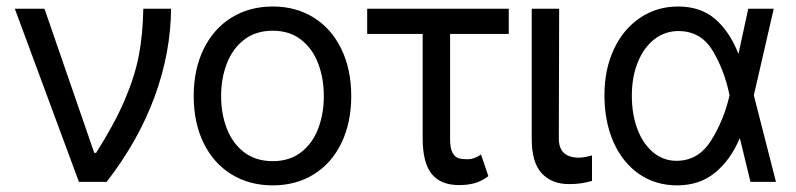

<svg xmlns="http://www.w3.org/2000/svg" viewBox="-20 -557 2438 588"><path d="M25.4 -530.3H116.2L268.6 -88.9H274.4Q331.5 -179.2 362.3 -251.5Q393.1 -323.7 405.3 -387.9Q417.5 -452.1 418.9 -530.3H503.9Q502.9 -395.5 453.4 -260.5Q403.8 -125.5 306.6 0H221.7Z M573.2 -262.7Q573.2 -344.2 603.5 -406.5Q633.8 -468.8 688.7 -502.9Q743.7 -537.1 815.4 -537.1Q886.7 -537.1 941.2 -502.9Q995.6 -468.8 1025.6 -406.5Q1055.7 -344.2 1055.7 -262.7Q1055.7 -181.2 1025.6 -119.1Q995.6 -57.1 941.2 -23.2Q886.7 10.7 815.4 10.7Q743.7 10.7 688.7 -23.2Q633.8 -57.1 603.5 -119.1Q573.2 -181.2 573.2 -262.7ZM971.7 -262.7Q971.7 -317.4 954.3 -362.8Q937 -408.2 901.9 -435.5Q866.7 -462.9 815.4 -462.9Q763.2 -462.9 727.8 -435.5Q692.4 -408.2 674.8 -362.8Q657.2 -317.4 657.2 -262.7Q657.2 -208 674.8 -162.8Q692.4 -117.7 727.8 -90.6Q763.2 -63.5 815.4 -63.5Q866.7 -63.5 901.9 -90.6Q937 -117.7 954.3 -162.8Q971.7 -208 971.7 -262.7Z M1538.1 -453.1H1358.4V-129.9Q1358.4 -102.1 1366.2 -88.6Q1374 -75.2 1384.8 -72.3Q1395.5 -69.3 1411.1 -69.3Q1422.9 -69.3 1434.3 -73.7Q1445.8 -78.1 1453.1 -84L1475.6 -17.6Q1454.1 -1.5 1432.9 4.2Q1411.6 9.8 1385.7 9.8Q1329.6 9.8 1302 -24.4Q1274.4 -58.6 1274.4 -133.8V-453.1H1104.5V-530.3H1538.1Z M1692.4 -530.3 1691.4 -132.8Q1691.4 -74.2 1752.9 -74.2Q1769 -74.2 1793 -81.1V-2.9Q1776.9 1.5 1760.7 4.2Q1744.6 6.8 1722.7 6.8Q1669.9 6.8 1639.2 -26.1Q1608.4 -59.1 1608.4 -131.8V-530.3Z M1831.1 -265.6Q1831.1 -344.2 1859.9 -406Q1888.7 -467.8 1940.2 -502.4Q1991.7 -537.1 2056.6 -537.1Q2125.5 -537.1 2169.9 -499Q2214.4 -460.9 2241.2 -392.6H2241.7L2271.5 -530.3H2349.6L2288.6 -265.1L2356.4 0H2278.3L2246.1 -132.8H2245.1Q2216.8 -66.4 2169.4 -27.8Q2122.1 10.7 2053.7 10.7Q1987.3 10.7 1936.8 -24.4Q1886.2 -59.6 1858.6 -122.3Q1831.1 -185.1 1831.1 -265.6ZM2051.8 -64.5Q2118.7 -64.5 2157.7 -126.7Q2196.8 -189 2213.9 -263.7L2214.4 -265.1L2213.9 -266.6Q2198.7 -341.3 2162.6 -401.6Q2126.5 -461.9 2057.6 -461.9Q2016.6 -461.9 1984.1 -436.8Q1951.7 -411.6 1933.3 -366.5Q1915 -321.3 1915 -263.7Q1915 -207 1932.1 -161.6Q1949.2 -116.2 1980.5 -90.3Q2011.7 -64.5 2051.8 -64.5Z"/></svg>

Font: WEMIX Pretendard
Style: Regular
Weight: 400
Designer: Base glyphs from Inter by Rasmus Andersson; Hangeul glyphs from Noto Sans CJK(Source Han Sans) by Jang Soo-young and Kan
Foundry: Kil Hyung-jin
Version: Version 1.000